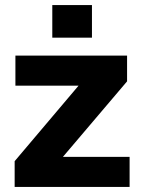

<svg xmlns="http://www.w3.org/2000/svg" viewBox="-20 -740 571 760"><path d="M38 0H493V-119H229L483 -418V-520H41V-401H291L38 -102ZM187 -591H344V-720H187Z"/></svg>

Font: Aspekta 750
Style: Regular
Weight: 750
Designer: Ivo Dolenc
Version: Version 2.000